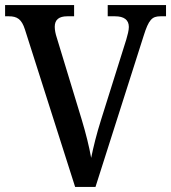

<svg xmlns="http://www.w3.org/2000/svg" viewBox="-20 -734 672 754"><path d="M78 -618 275 0H355L544 -593C564 -657 577 -670 610 -670H632V-714H403V-670H432C467 -670 486 -656 486 -628C486 -615 481 -596 476 -579L377 -264C359 -207 347 -158 338 -114C330 -159 317 -211 301 -264L203 -586C198 -601 195 -616 195 -629C195 -657 212 -670 244 -670H271V-714H0V-670H15C47 -670 65 -659 78 -618Z"/></svg>

Font: Noto Serif Armenian SemiCondensed Medium
Style: Regular
Weight: 500
Width: 4
Designer: Monotype Design Team
Foundry: Monotype Imaging Inc.
Version: Version 2.008